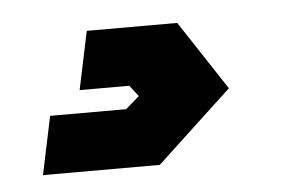

<svg xmlns="http://www.w3.org/2000/svg" viewBox="-29 -49 378 258"><g transform="rotate(-5 159.5 80.0)"><path d="M20 174.5 36.5 96H139L157.5 80L146 65H79L95.5 -13.5H217.5L279 80L177.5 174.5ZM81 136H159.5L220.5 80L183.5 25H141H183.5L220.5 80L159.5 136H81Z"/></g></svg>

Font: Tourney Black
Style: Italic
Weight: 900
Italic angle: -12°
Version: Version 1.015